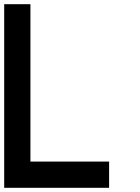

<svg xmlns="http://www.w3.org/2000/svg" viewBox="-20 -895 665 915"><path d="M125 -875V-125H500V0H0V-875Z"/></svg>

Font: CraftyPE
Style: Regular
Weight: 400
Designer: Erek Butcher
Foundry: Haunted Coop
Version: Version 0.018;April 4, 2024;FontCreator 15.0.0.2962 64-bit